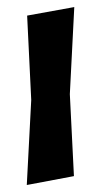

<svg xmlns="http://www.w3.org/2000/svg" viewBox="-20 -529 284 549"><path d="M192.4 -508.8Q189.5 -446.3 179.7 -259.8Q182.6 -201.2 191.4 -25.4Q157.2 -18.6 56.6 0Q59.6 -60.5 69.3 -243.2Q66.4 -303.7 57.6 -484.4Q91.8 -490.2 192.4 -508.8Z"/></svg>

Font: Acme Polish
Style: Regular
Weight: 400
Designer: Juan Pablo del Peral
Version: Version 1.002